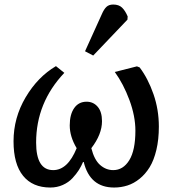

<svg xmlns="http://www.w3.org/2000/svg" viewBox="-20 -817 773 851"><path d="M431.2 -753.9Q440.9 -776.4 451.9 -786.6Q462.9 -796.9 481.9 -796.9Q506.8 -796.9 521 -783.2Q535.2 -769.5 545.9 -744.1L544.9 -730L393.1 -570.8L356.9 -589.8ZM432.1 -279.8Q432.1 -221.7 384.8 -160.2Q397.9 -108.4 423.8 -85.7Q449.7 -63 481.9 -63Q525.9 -63 553 -106.9Q580.1 -150.9 580.1 -237.8Q580.1 -302.2 553.7 -373.5Q527.3 -444.8 488.8 -498L586.9 -522.9L599.1 -518.1Q636.2 -468.8 660.2 -399.9Q684.1 -331.1 684.1 -255.9Q684.1 -198.7 673.1 -152.6Q662.1 -106.4 643.3 -75.9Q624.5 -45.4 598.9 -24.7Q573.2 -3.9 544.9 5.1Q516.6 14.2 485.8 14.2Q378.4 14.2 351.1 -99.1H348.1Q340.3 -80.6 329.6 -63.5Q318.8 -46.4 301.5 -27.6Q284.2 -8.8 258.5 2.7Q232.9 14.2 203.1 14.2Q124.5 14.2 82.3 -37.8Q40 -89.8 40 -190.9Q40 -294.9 93.5 -385.5Q147 -476.1 228 -523.9L265.1 -494.1Q140.1 -362.3 140.1 -185.1Q140.1 -63 215.8 -63Q280.3 -63 319.8 -160.2Q289.1 -211.4 289.1 -261.2Q289.1 -309.6 308.8 -337.9Q328.6 -366.2 363.8 -366.2Q393.6 -366.2 412.8 -344Q432.1 -321.8 432.1 -279.8Z"/></svg>

Font: Literata Book Medium
Style: Italic
Weight: 500
Italic angle: -3°
Designer: Latin by Veronika Burian and Jose Scaglione. Greek by Irene Vlachou. Cyrillic by Vera Evstafieva
Foundry: TypeTogether
Version: Version 1.003;PS 001.003;hotconv 1.0.88;makeotf.lib2.5.64775